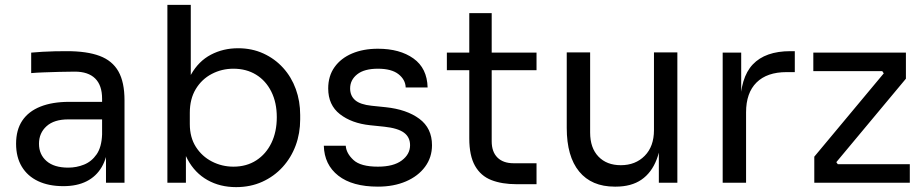

<svg xmlns="http://www.w3.org/2000/svg" viewBox="-20 -750 3792 788"><path d="M415 0V-160H399V-345Q399 -400 370.5 -428Q342 -456 287 -456Q256 -456 223 -455Q190 -454 160 -453Q130 -452 108 -450V-534Q130 -536 154.5 -537.5Q179 -539 205 -539.5Q231 -540 255 -540Q337 -540 389 -520.5Q441 -501 466 -457Q491 -413 491 -338V0ZM240 14Q180 14 136.5 -6.5Q93 -27 69.5 -66Q46 -105 46 -160Q46 -217 71.5 -255Q97 -293 146 -312.5Q195 -332 264 -332H409V-260H260Q202 -260 171 -232Q140 -204 140 -160Q140 -116 171 -89Q202 -62 260 -62Q294 -62 325 -74.5Q356 -87 376.5 -116.5Q397 -146 399 -198L425 -160Q420 -103 397.5 -64.5Q375 -26 335.5 -6Q296 14 240 14Z M949 18Q883 18 831.5 -11Q780 -40 750 -95.5Q720 -151 717 -229H743V0H667V-730H763V-375L729 -302Q733 -389 764 -444Q795 -499 845.5 -525.5Q896 -552 957 -552Q1014 -552 1061 -530.5Q1108 -509 1142 -471.5Q1176 -434 1194 -384.5Q1212 -335 1212 -278V-260Q1212 -203 1193.5 -153Q1175 -103 1140 -64.5Q1105 -26 1056.5 -4Q1008 18 949 18ZM938 -66Q992 -66 1032 -92Q1072 -118 1094 -163.5Q1116 -209 1116 -269Q1116 -329 1093.5 -374Q1071 -419 1031 -443.5Q991 -468 938 -468Q890 -468 849 -446.5Q808 -425 783.5 -384.5Q759 -344 759 -287V-241Q759 -186 784 -147Q809 -108 850 -87Q891 -66 938 -66Z M1531 16Q1426 16 1368.5 -29Q1311 -74 1309 -152H1399Q1401 -121 1430.5 -93.5Q1460 -66 1531 -66Q1595 -66 1629 -91.5Q1663 -117 1663 -154Q1663 -187 1638 -205.5Q1613 -224 1557 -230L1499 -236Q1423 -244 1375 -281.5Q1327 -319 1327 -387Q1327 -438 1353 -474.5Q1379 -511 1425 -530.5Q1471 -550 1531 -550Q1621 -550 1677 -510Q1733 -470 1735 -391H1645Q1644 -423 1615.5 -445.5Q1587 -468 1531 -468Q1475 -468 1446 -445Q1417 -422 1417 -387Q1417 -357 1437.5 -339Q1458 -321 1505 -316L1563 -310Q1649 -301 1701 -262.5Q1753 -224 1753 -154Q1753 -104 1724.5 -65.5Q1696 -27 1646 -5.5Q1596 16 1531 16Z M2100 6Q2040 6 1996.5 -11Q1953 -28 1929.5 -69.5Q1906 -111 1906 -182V-696H1998V-170Q1998 -127 2021.5 -103.5Q2045 -80 2088 -80H2182V6ZM1814 -462V-534H2182V-462Z M2503 16Q2408 16 2357 -46Q2306 -108 2306 -225V-535H2402V-206Q2402 -143 2436 -107.5Q2470 -72 2528 -72Q2588 -72 2626 -110.5Q2664 -149 2664 -216V-535H2760V0H2684V-229H2696Q2696 -150 2675 -95.5Q2654 -41 2612.5 -12.5Q2571 16 2507 16Z M2946 0V-534H3022V-314H3018Q3018 -431 3069.5 -485.5Q3121 -540 3224 -540H3242V-454H3208Q3128 -454 3085 -411.5Q3042 -369 3042 -289V0Z M3322 0V-107L3613 -456V-440L3597 -464L3610 -458H3318V-534H3698V-427L3407 -78V-92L3425 -67L3411 -76H3714V0Z"/></svg>

Font: SVN-Sora Variable
Style: Regular
Weight: 400
Designer: Jonathan Barnbrook, Julián Moncada
Foundry: Barnbrook Fonts
Version: Version 2.000 - Viet hoa boi STYLEno.1 Fonts